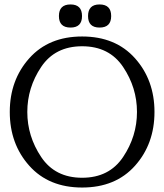

<svg xmlns="http://www.w3.org/2000/svg" viewBox="-20 -840 746 872"><path d="M300.3 -819.8Q352.5 -819.8 352.5 -767.1Q352.5 -714.8 300.3 -714.8Q247.6 -714.8 247.6 -767.1Q247.6 -819.8 300.3 -819.8ZM432.1 -819.8Q484.9 -819.8 484.9 -767.1Q484.9 -714.8 432.1 -714.8Q379.9 -714.8 379.9 -767.1Q379.9 -819.8 432.1 -819.8ZM353 -674.3Q504.9 -674.3 593.3 -575.2Q681.6 -476.1 681.6 -331.5Q681.6 -186.5 593.3 -87.4Q504.9 11.7 353 11.7Q201.2 11.7 112.8 -87.4Q24.4 -186.5 24.4 -331.5Q24.4 -476.1 112.8 -575.2Q201.2 -674.3 353 -674.3ZM353 -629.9Q230 -629.9 167 -535.9Q104 -441.9 104 -331.5Q104 -221.2 167 -127Q230 -32.7 353 -32.7Q476.1 -32.7 539.1 -127Q602.1 -221.2 602.1 -331.5Q602.1 -441.9 539.1 -535.9Q476.1 -629.9 353 -629.9Z"/></svg>

Font: Gayathri
Style: Regular
Weight: 400
Designer: Binoy Dominic <binoy.domenic@gmail.com>
Foundry: SMC
Version: Version 1.000